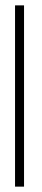

<svg xmlns="http://www.w3.org/2000/svg" viewBox="-20 -695 158 715"><path d="M36 0V-675H69.5V0Z"/></svg>

Font: Anybody Condensed ExtraLight
Style: Regular
Weight: 200
Width: 3
Designer: Tyler Finck
Foundry: Etcetera Type Company
Version: Version 1.010; ttfautohint (v1.8.3) -l 8 -r 50 -G 200 -x 14 